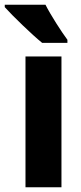

<svg xmlns="http://www.w3.org/2000/svg" viewBox="-46 -786 340 806"><path d="M145 -766H-26V-756C5 -721 91 -638 131 -606H237V-619C213 -651 166 -724 145 -766ZM212 0V-549H61V0Z"/></svg>

Font: Noto Sans Sinhala UI Condensed ExtraBold
Style: Regular
Weight: 800
Width: 3
Designer: Jelle Bosma - Monotype Design Team
Foundry: Monotype Imaging Inc.
Version: Version 2.006